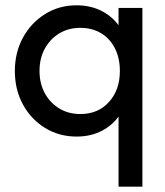

<svg xmlns="http://www.w3.org/2000/svg" viewBox="-20 -505 623 724"><path d="M269 10Q203 10 150 -22.5Q97 -55 66.5 -111Q36 -167 36 -237Q36 -307 66.5 -363Q97 -419 150 -452Q203 -485 268 -485Q323 -485 365.5 -462.5Q408 -440 433.5 -400.5Q459 -361 462 -309V-166Q459 -115 433.5 -75Q408 -35 365.5 -12.5Q323 10 269 10ZM283 -75Q350 -75 391 -120.5Q432 -166 432 -237Q432 -286 413.5 -322.5Q395 -359 361.5 -379.5Q328 -400 283 -400Q238 -400 203.5 -379Q169 -358 149 -321.5Q129 -285 129 -238Q129 -190 149 -153.5Q169 -117 203.5 -96Q238 -75 283 -75ZM427 199V-119L443 -235L427 -350V-475H517V199Z"/></svg>

Font: Outfit Thin
Style: Regular
Weight: 400
Version: Version 1.100;gftools[0.9.27]